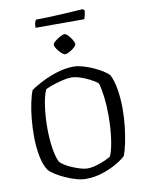

<svg xmlns="http://www.w3.org/2000/svg" viewBox="-111 -1148 939 1226"><g transform="rotate(-10 359.0 -535.5)"><path d="M344 0Q316 0 281.5 -10Q247 -20 213 -35.5Q179 -51 152 -68Q125 -85 113 -100Q88 -136 76.5 -197.5Q65 -259 65 -328Q65 -385 70.5 -440.5Q76 -496 86 -542.5Q96 -589 107 -617Q135 -638 182 -662Q229 -686 284 -703Q339 -720 392 -720Q416 -720 448.5 -711Q481 -702 514 -687.5Q547 -673 574 -656Q601 -639 614 -624Q634 -584 643.5 -525Q653 -466 653 -402Q653 -342 646.5 -285Q640 -228 630 -180.5Q620 -133 608 -102Q585 -80 544 -56.5Q503 -33 451.5 -16.5Q400 0 344 0ZM366 -64Q393 -64 424 -73Q455 -82 482 -94Q509 -106 521 -115Q538 -156 547.5 -226Q557 -296 557 -374Q557 -437 550.5 -491.5Q544 -546 533 -584Q527 -592 508 -603.5Q489 -615 463.5 -627Q438 -639 412 -646.5Q386 -654 365 -654Q340 -654 308 -646.5Q276 -639 245 -628.5Q214 -618 194 -608Q176 -567 167 -499.5Q158 -432 158 -363Q158 -298 166.5 -237Q175 -176 193 -139Q203 -127 223.5 -114Q244 -101 270.5 -90Q297 -79 322 -71.5Q347 -64 366 -64ZM352 -807Q343 -807 328.5 -820.5Q314 -834 302.5 -851Q291 -868 291 -879Q291 -888 306.5 -901Q322 -914 340.5 -924Q359 -934 370 -934Q379 -934 392.5 -920Q406 -906 416.5 -888.5Q427 -871 427 -860Q427 -851 413 -838.5Q399 -826 381.5 -816.5Q364 -807 352 -807ZM195 -1006Q195 -1026 199 -1039.5Q203 -1053 207 -1057Q238 -1057 282.5 -1058.5Q327 -1060 373 -1062.5Q419 -1065 457 -1067.5Q495 -1070 512 -1071L523 -1062Q522 -1043 518 -1028Q514 -1013 511 -1006Z"/></g></svg>

Font: Texturina Light
Style: Regular
Weight: 300
Designer: Guillermo Torres Carreño
Foundry: Omnibus-Type
Version: Version 1.002; ttfautohint (v1.8.3)